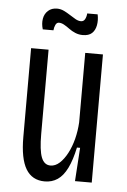

<svg xmlns="http://www.w3.org/2000/svg" viewBox="-52 -738 522 788"><g transform="rotate(5 209.0 -343.5)"><path d="M162 12Q110 12 84.5 -30.5Q59 -73 59 -162V-528H131V-181Q131 -114 142.5 -84.5Q154 -55 180 -55Q200 -55 217.5 -71Q235 -87 249 -113.5Q263 -140 271.5 -173Q280 -206 282 -242V-528H355V-203V0H286L295 -138H282Q271 -86 254.5 -52.5Q238 -19 215 -3.5Q192 12 162 12ZM265 -600Q249 -600 234.5 -606Q220 -612 208 -621Q196 -630 185 -636Q174 -642 164 -642Q155 -642 150 -632Q145 -622 144 -609H100Q93 -632 96.5 -652.5Q100 -673 114.5 -686Q129 -699 151 -699Q166 -699 179.5 -692.5Q193 -686 206 -677.5Q219 -669 230.5 -662.5Q242 -656 253 -656Q264 -656 269.5 -666Q275 -676 276 -690H319Q324 -666 320 -645Q316 -624 303 -612Q290 -600 265 -600Z"/></g></svg>

Font: Bricolage Grotesque 24pt Condensed Light
Style: Regular
Weight: 300
Width: 3
Designer: Mathieu Triay
Foundry: Atelier Triay
Version: Version 1.001;gftools[0.9.33.dev8+g029e19f]